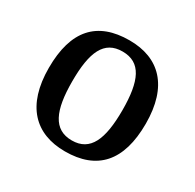

<svg xmlns="http://www.w3.org/2000/svg" viewBox="-127 -684 843 832"><g transform="rotate(30 294.5 -268.5)"><path d="M293 10C453 10 537 -81 537 -269C537 -457 445 -547 296 -547C135 -547 52 -457 52 -269C52 -81 144 10 293 10ZM295 -46C203 -46 169 -123 169 -269C169 -416 202 -490 294 -490C386 -490 420 -416 420 -269C420 -123 387 -46 295 -46Z"/></g></svg>

Font: Noto Naskh Arabic UI Medium
Style: Regular
Weight: 500
Designer: Monotype Design Team, David Williams, Mohamad Dakak and Nizar Qandah
Foundry: Monotype Imaging Inc.
Version: Version 2.014